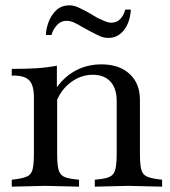

<svg xmlns="http://www.w3.org/2000/svg" viewBox="-20 -696 637 719"><path d="M335 3V-23L353 -25Q381 -28 394.5 -36Q408 -44 412.5 -64Q417 -84 417 -122V-318Q417 -365 393.5 -390.5Q370 -416 328 -416Q283 -416 245.5 -388Q208 -360 190 -313L188 -362Q218 -407 262 -431Q306 -455 360 -455Q426 -455 465 -419.5Q504 -384 504 -322V-122Q504 -83 508.5 -63.5Q513 -44 527 -36.5Q541 -29 571 -25L587 -23V3L461 0ZM24 3V-23L40 -25Q70 -29 84 -36.5Q98 -44 102.5 -63.5Q107 -83 107 -122V-331Q107 -376 90 -394.5Q73 -413 32 -413H24V-438Q79 -438 117.5 -440.5Q156 -443 193 -450V-370L194 -368V-122Q194 -83 198.5 -63.5Q203 -44 216.5 -36Q230 -28 258 -25L276 -23V3L150 0ZM386 -554Q368 -554 351 -562Q334 -570 321 -577L288 -595Q272 -605 257.5 -611.5Q243 -618 230 -618Q207 -618 192 -600.5Q177 -583 173 -565H152Q152 -585 161 -611Q170 -637 189.5 -656.5Q209 -676 240 -676Q258 -676 276 -667Q294 -658 306 -652L345 -629Q355 -625 369.5 -618Q384 -611 397 -611Q417 -611 430.5 -625Q444 -639 449 -660H470Q467 -612 444 -583Q421 -554 386 -554Z"/></svg>

Font: Baskervville Medium
Style: Regular
Weight: 500
Version: Version 1.100